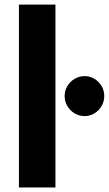

<svg xmlns="http://www.w3.org/2000/svg" viewBox="-20 -827 480 847"><path d="M63.5 -806.6H224.6V0H63.5ZM265.1 -403.3Q265.1 -427.2 277.1 -447.3Q289.1 -467.3 309.1 -479.2Q329.1 -491.2 353 -491.2Q377 -491.2 396.7 -479.2Q416.5 -467.3 428.2 -447.3Q439.9 -427.2 439.9 -403.3Q439.9 -379.4 428.2 -359.1Q416.5 -338.9 396.7 -326.9Q377 -314.9 353 -314.9Q329.1 -314.9 309.1 -326.9Q289.1 -338.9 277.1 -359.1Q265.1 -379.4 265.1 -403.3Z"/></svg>

Font: Glacial Indifference
Style: Bold
Weight: 700
Designer: Alfredo Marco Pradil
Foundry: Alfredo Marco Pradil
Version: Version 1.312